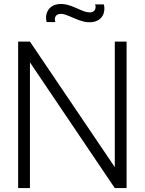

<svg xmlns="http://www.w3.org/2000/svg" viewBox="-20 -963 741 983"><path d="M511.5 -940.6H466.7C472.9 -926 469.8 -902.1 443.8 -900C421.9 -897.9 401 -908.3 365.6 -924C338.5 -935.4 310.4 -945.8 277.1 -941.7C258.3 -939.6 236.5 -929.2 225 -908.3C214.6 -889.6 213.5 -868.8 218.8 -850H263.5C257.3 -865.6 260.4 -889.6 286.5 -891.7C308.3 -893.8 329.2 -882.3 364.6 -867.7C391.7 -856.3 419.8 -845.8 453.1 -850C471.9 -852.1 493.8 -862.5 505.2 -882.3C515.6 -901 516.7 -922.9 511.5 -940.6ZM133.3 -750H72.9V0H133.3V-643.8L567.7 0H628.1V-750H567.7V-107.3Z"/></svg>

Font: Manrope3 Light
Style: Regular
Weight: 300
Designer: Mikhail Sharanda
Foundry: Mikhail Sharanda
Version: Version 3.000;PS 003.000;hotconv 1.0.88;makeotf.lib2.5.64775